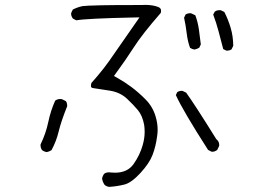

<svg xmlns="http://www.w3.org/2000/svg" viewBox="-20 -708 1040 766"><path d="M739.7 -655.3Q728 -655.3 720.2 -649.9L714.4 -637.2Q721.2 -606.4 724.9 -575Q728.5 -543.5 738.3 -517.1Q746.6 -511.7 755.9 -510.3Q765.6 -512.2 774.9 -517.6L781.2 -530.8Q777.8 -561.5 773.4 -591.3Q769 -621.1 759.3 -647L742.7 -654.8Q741.2 -655.3 739.7 -655.3ZM884.8 -505.9Q896 -505.9 903.8 -511.2L910.6 -525.4Q910.2 -563 900.4 -596.4Q890.6 -629.9 875 -660.2L861.3 -667Q857.9 -667.5 855.5 -667.5Q853 -667.5 850.1 -667Q843.3 -666.5 836.9 -661.6L830.6 -649.9Q843.3 -616.2 852.5 -581.1L870.6 -512.2L882.3 -506.3Q883.8 -505.9 884.8 -505.9ZM825.7 -102.5Q837.4 -102.5 846.7 -109.9L854.5 -126Q854.5 -127.9 854.5 -130.4Q854.5 -142.6 844.7 -151.4L843.3 -152.3Q757.3 -290.5 722.7 -338.4L708.5 -345.2Q707 -345.7 706.1 -345.7Q694.8 -345.7 687 -340.3L681.6 -328.6Q709 -267.6 810.1 -109.9L823.7 -103Q824.7 -102.5 825.7 -102.5ZM248 -286.1Q248 -297.4 242.7 -304.7L226.6 -312.5Q223.1 -313 220.2 -313Q209 -313 200.2 -306.6Q182.1 -266.6 172.6 -221.2Q163.1 -175.8 142.1 -132.3Q141.6 -130.9 141.6 -129.9Q141.6 -117.7 147.9 -108.9Q155.8 -103 166 -101.1Q176.3 -103 185.5 -108.9Q204.6 -144 214.1 -183.6Q223.6 -223.1 247.6 -283.2Q248 -284.7 248 -286.1ZM608.9 -189.9Q608.9 -217.3 600.6 -244.1Q588.9 -283.2 560.1 -312Q531.2 -340.8 504.6 -360.6Q478 -380.4 447.8 -397.5L434.6 -404.8L443.4 -417Q480.5 -467.3 514.4 -520Q548.3 -572.8 621.6 -656.7Q622.6 -661.1 622.6 -664.6Q622.6 -671.4 619.4 -674.8Q616.2 -678.2 610.8 -680.2Q590.3 -688.5 558.6 -688.5L545.9 -688Q426.8 -688 385.3 -687Q318.8 -685.5 309.1 -683.6Q288.6 -679.2 270.5 -669.9L264.2 -656.7Q263.7 -655.8 263.7 -652.3Q263.7 -648.9 265.4 -643.8Q267.1 -638.7 271 -633.8L284.2 -627Q327.1 -634.3 510.3 -638.2L536.6 -638.7Q478.5 -556.2 452.4 -517.8Q426.3 -479.5 415.3 -464.4Q404.3 -449.2 393.1 -434.6Q370.1 -405.3 344.7 -377Q342.8 -370.1 342.8 -365.7Q342.8 -361.3 344.7 -359.4Q346.7 -356.9 352.5 -356.4Q381.8 -352.1 418.9 -346.2Q460.4 -339.4 487.8 -313Q512.7 -289.6 529.8 -269Q548.3 -247.1 555.2 -209.5Q557.1 -196.3 557.1 -182.1Q557.1 -157.2 549.8 -130.9Q538.6 -89.8 512.7 -53.2Q488.3 -19 439 -19Q429.7 -19 423.3 -19.8Q417 -20.5 415 -20.5Q402.8 -20.5 395 -14.2Q389.2 -6.3 387.2 3.9Q389.2 18.1 397.5 29.8Q405.3 36.1 415.5 37.6Q446.8 35.6 476.1 28.3Q503.9 21.5 539.8 -17.3Q575.7 -56.2 588.4 -89.4Q601.6 -123.5 606.9 -165Q608.9 -177.7 608.9 -189.9Z"/></svg>

Font: NaikaiFont
Style: ExtraLight
Weight: 200
Version: Version 1.89